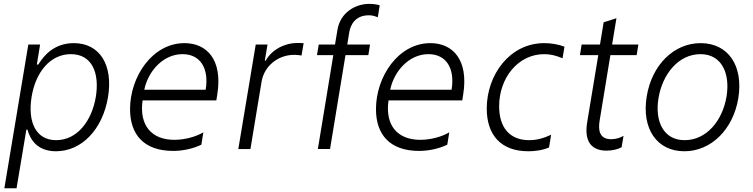

<svg xmlns="http://www.w3.org/2000/svg" viewBox="-20 -778 3930 1002"><path d="M2.8 204.5H66.4L117.5 -101.2H123.2C137.4 -51.1 173.3 11.4 272.4 11.4C405.9 11.4 515.6 -102.3 543.7 -271.3C571.4 -440 500 -552.9 365.1 -552.9C264.6 -552.9 209.9 -490.4 180 -441.4H172.2L189.3 -545.5H127.8ZM144.9 -272.4C166.2 -403.1 243.3 -495.4 349.8 -495.4C459.9 -495.4 500.4 -398.1 480.1 -272.4C458.8 -145.2 381.7 -46.5 273.1 -46.5C167.6 -46.5 123.6 -140.6 144.9 -272.4Z M942.8 -552.9C774.5 -552.9 658.7 -377.1 658.7 -208.5C658.7 -74.6 731.9 9.6 884.2 9.6C937.1 9.6 991.5 -3.6 1030.9 -23.1L1041.2 -87.4C1001.4 -63.6 942.8 -48.3 889.9 -48.3C771.7 -48.3 705.6 -122.9 724.1 -253.9H1109L1114 -285.2C1143.1 -467.7 1058.2 -552.9 942.8 -552.9ZM1053.3 -309.7H733C752.8 -405.9 830.6 -495.4 932.5 -495.4C1026.3 -495.4 1071.7 -420.1 1053.3 -309.7Z M1223.7 0H1286.9L1345.2 -352.3C1359 -433.2 1430.4 -491.8 1515.6 -491.8C1532.7 -491.8 1547.9 -489 1553.6 -488.3L1564.6 -552.6C1556.1 -553.6 1541.9 -553.6 1531.2 -553.6C1462.7 -553.6 1397 -516.7 1366.5 -461.6H1361.9L1376.1 -545.5H1314.6Z M1904.8 -698.2C1921.9 -698.2 1931.8 -695.3 1951.7 -687.9L1961.6 -750.4C1947.8 -754.6 1928.3 -757.8 1908 -757.8C1831.7 -757.8 1755.7 -710.6 1741.1 -622.5L1728.3 -545.5H1643.5L1634.2 -490.4H1719.5L1638.8 -0.4H1702.4L1783 -490.4H1902.3L1911.2 -545.5H1792.3L1802.6 -609C1808.9 -648.4 1834.2 -698.2 1904.8 -698.2Z M2226.2 -552.9C2057.9 -552.9 1942.1 -377.1 1942.1 -208.5C1942.1 -74.6 2015.3 9.6 2167.6 9.6C2220.5 9.6 2274.9 -3.6 2314.3 -23.1L2324.6 -87.4C2284.8 -63.6 2226.2 -48.3 2173.3 -48.3C2055 -48.3 1989 -122.9 2007.5 -253.9H2392.4L2397.4 -285.2C2426.5 -467.7 2341.6 -552.9 2226.2 -552.9ZM2336.6 -309.7H2016.3C2036.2 -405.9 2114 -495.4 2215.9 -495.4C2309.7 -495.4 2355.1 -420.1 2336.6 -309.7Z M2737.2 11.4C2767 11.4 2807.5 7.5 2845.2 -8.2L2856.2 -74.9C2816.1 -55.8 2779.8 -46.5 2741.5 -46.5C2639.9 -46.5 2584.9 -112.6 2584.9 -223.4C2584.9 -372.5 2684.7 -495.4 2820 -495.4C2852.3 -495.4 2882.1 -488.3 2915.8 -473.7L2925.8 -534.4C2894.2 -546.5 2856.9 -552.9 2820.3 -552.9C2639.2 -552.9 2520.2 -386 2520.2 -211.6C2520.2 -75.3 2592.7 11.4 2737.2 11.4Z M3165.5 -490.4H3302.6L3311.4 -545.5H3174.4L3197.1 -682.9L3130.3 -661.6L3111.2 -545.5H3015.3L3006.7 -490.4H3102.3L3044.4 -140.3C3028.1 -43.3 3063.6 8.2 3145.6 8.2C3174.7 8.2 3203.8 1.4 3224.1 -9.6L3234 -69.2C3217.3 -58.9 3193.9 -51.5 3169.7 -51.5C3105.1 -51.5 3101.6 -102.6 3109.7 -150.9Z M3551.5 11.4C3690.7 11.4 3806.1 -101.9 3833.1 -265.6C3860.4 -435 3780.2 -552.9 3636.4 -552.9C3497.5 -552.9 3382.1 -440 3355.1 -275.2C3327.4 -106.2 3408 11.4 3551.5 11.4ZM3552.6 -46.5C3441.8 -46.5 3396.7 -146 3416.5 -265.6C3436.8 -390.3 3520.2 -495.4 3635.7 -495.4C3746.4 -495.4 3791.2 -394.9 3771.7 -275.2C3751.4 -149.9 3668.3 -46.5 3552.6 -46.5Z"/></svg>

Font: TID UI Light
Style: Italic
Weight: 300
Italic angle: -9.39999°
Designer: The TID Project Authors
Foundry: Bakken & Bæck
Version: Version 1.001;hotconv 1.0.109;makeotfexe 2.5.65596